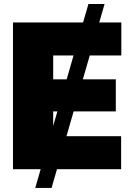

<svg xmlns="http://www.w3.org/2000/svg" viewBox="-20 -839 659 952"><path d="M154.8 92.8 418.5 -819.3H498.5L235.8 92.8ZM44.4 0V-727.5H581.5V-564H243.7V-445.8H554.2V-286.6H243.7V-163.6H580.6V0Z"/></svg>

Font: Inter 20pt Black
Style: Regular
Weight: 900
Version: Version 4.001;git-66647c0bb